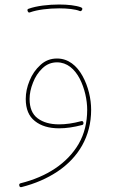

<svg xmlns="http://www.w3.org/2000/svg" viewBox="-20 -562 503 830"><path d="M99.6 -513.7C101.1 -509.8 103.5 -507.8 106.4 -507.8C107.9 -507.8 108.9 -508.3 110.4 -508.8C141.1 -520 190.4 -525.9 235.8 -525.9C272.5 -525.9 306.2 -522 324.2 -514.6C325.2 -514.2 326.2 -513.7 327.1 -513.7C329.6 -513.7 333.5 -516.1 335 -519.5C335.4 -521 335.9 -522.5 335.9 -523.4C335.9 -526.9 334 -528.8 330.1 -530.3C308.1 -538.6 272.9 -542.5 235.8 -542.5C189.5 -542.5 138.2 -536.6 104.5 -524.4C100.6 -523.4 98.6 -521.5 98.6 -518.1C98.6 -516.6 99.1 -515.1 99.6 -513.7ZM226.6 -309.1C198.7 -309.1 174.8 -299.8 154.8 -281.2C134.3 -262.7 118.7 -240.2 107.9 -213.4C96.7 -186.5 91.3 -160.2 91.3 -134.3C91.3 -90.8 104.5 -59.1 130.9 -38.6C157.2 -17.6 191.9 -7.3 235.4 -7.3C266.1 -7.3 299.3 -12.2 334.5 -21.5C338.9 -22.5 340.8 -24.9 340.8 -29.3V-31.7C339.8 -36.1 337.4 -38.6 334 -38.6C333 -38.6 332 -38.6 330.6 -38.1C295.9 -28.8 264.2 -24.4 235.4 -24.4C196.8 -24.4 166 -33.2 143.1 -50.3C119.6 -67.4 107.9 -95.7 107.9 -134.3C107.9 -156.7 112.8 -180.2 122.6 -204.6C131.8 -229 145.5 -250 163.6 -267.1C181.6 -284.2 202.6 -292.5 226.6 -292.5C270 -292.5 302.7 -263.7 324.7 -221.7C346.2 -179.7 356.9 -129.9 356.9 -87.4C356.9 -32.2 344.7 17.1 320.3 59.6C271 144.5 181.6 202.1 69.8 230C65.4 231 63 233.4 63 237.3C63 238.3 63 239.3 63.5 240.7C64.5 245.1 66.9 247.1 70.3 247.1C71.3 247.1 72.3 247.1 73.7 246.6C131.8 231.9 183.6 209.5 229 179.2C318.8 118.7 374 28.3 374 -87.4C374 -134.3 361.8 -188.5 336.9 -233.4C312 -278.3 275.4 -309.1 226.6 -309.1Z"/></svg>

Font: Mikhak Thin
Style: Regular
Weight: 100
Designer: Amin Abedi
Version: Version 3.2